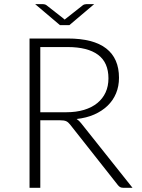

<svg xmlns="http://www.w3.org/2000/svg" viewBox="-20 -890 672 910"><path d="M171 -320V0H120V-707.5H300.5Q423 -707.5 483.5 -660.2Q544 -613 544 -521.5Q544 -481 530 -447.5Q516 -414 489.8 -388.8Q463.5 -363.5 426.5 -347.2Q389.5 -331 343 -326Q355 -318.5 364.5 -306L608 0H563.5Q555.5 0 549.8 -3Q544 -6 538.5 -13L312 -300Q303.5 -311 293.8 -315.5Q284 -320 263.5 -320ZM171 -358H294Q341 -358 378.2 -369.2Q415.5 -380.5 441.2 -401.5Q467 -422.5 480.5 -452Q494 -481.5 494 -518.5Q494 -594 444.5 -630.5Q395 -667 300.5 -667H171ZM146.5 -870.5H183.5Q187.5 -870.5 192 -869.2Q196.5 -868 200 -865.5L278.5 -804Q282.5 -801 284 -799.5Q285.5 -798 286.5 -797Q287.5 -798 289 -799.2Q290.5 -800.5 295 -804L373 -865.5Q376.5 -868 381.2 -869.2Q386 -870.5 390 -870.5H426.5L309 -771H264Z"/></svg>

Font: Lato Light
Style: Regular
Weight: 300
Designer: Lukasz Dziedzic
Foundry: Lukasz Dziedzic
Version: Version 1.104; Western+Polish opensource